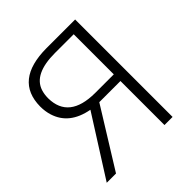

<svg xmlns="http://www.w3.org/2000/svg" viewBox="-194 -872 1015 1015"><g transform="rotate(-45 313.5 -364.5)"><path d="M460.9 -378.9V-678.7H321.3Q163.1 -678.7 133.8 -587.9Q126 -563.5 126 -534.2Q127.9 -379.9 321.3 -378.9ZM307.6 -728.5H521.5V0H460.9V-329.1H302.7L98.6 0H29.3L241.2 -334Q108.4 -358.4 75.2 -465.8Q65.4 -497.1 65.4 -534.2Q67.4 -727.5 307.6 -728.5Z"/></g></svg>

Font: Taipei Sans TC Beta Light
Style: Regular
Weight: 300
Designer: JT Foundry
Foundry: JT Foundry
Version: Version 1.000